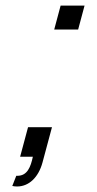

<svg xmlns="http://www.w3.org/2000/svg" viewBox="-20 -560 346 686"><path d="M173.7 -454.5H259.2L282.1 -540H196.6ZM23.9 104.5C29.7 105.7 35.5 106.3 41.1 106.3C82.9 106.3 117.5 74.2 132 20L165.7 -105.5H80.2L51.9 0H97.4C89.6 36.2 77.9 68.1 42.2 68.1C40.9 68.1 39.6 68.1 38.2 68Z"/></svg>

Font: Manrope
Style: RegularItalic
Weight: 400
Italic angle: -15°
Designer: Mikhail Sharanda
Foundry: Mikhail Sharanda
Version: Version 4.502;hotconv 1.0.109;makeotfexe 2.5.65596